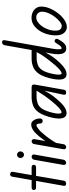

<svg xmlns="http://www.w3.org/2000/svg" viewBox="596 -1294 697 1946"><g transform="rotate(-90 945.0 -321.5)"><path d="M57 0Q47 0 39.5 -6Q32 -12 34 -24L127 -547Q129 -558 136 -563Q143 -568 151 -568Q162 -568 170 -561Q178 -554 176 -540L86 -23Q84 -11 75.5 -5.5Q67 0 57 0ZM-8 -328Q-8 -337 -2.5 -343.5Q3 -350 18 -350H221Q236 -350 241.5 -343.5Q247 -337 247 -328Q247 -319 241.5 -312Q236 -305 221 -305H18Q3 -305 -2.5 -312Q-8 -319 -8 -328Z M268 0Q258 0 251 -7Q244 -14 246 -28L298 -323Q300 -337 310 -343.5Q320 -350 330 -350Q339 -350 346.5 -342.5Q354 -335 351 -320L299 -28Q297 -15 287 -7.5Q277 0 268 0ZM349 -427Q335 -427 325.5 -438Q316 -449 316 -463Q316 -477 325 -487.5Q334 -498 349 -498Q363 -498 373 -488Q383 -478 383 -463Q383 -449 373 -438Q363 -427 349 -427Z M693 -238Q682 -237 674 -244Q666 -251 666 -261Q666 -275 662 -288Q658 -301 647 -301Q636 -301 608.5 -279.5Q581 -258 538.5 -204.5Q496 -151 440 -55L457 -161Q502 -235 537.5 -277Q573 -319 601.5 -336.5Q630 -354 655 -354Q674 -354 687.5 -341.5Q701 -329 709 -309Q717 -289 717 -265Q717 -256 711.5 -247.5Q706 -239 693 -238ZM426 0Q416 0 409.5 -7Q403 -14 405 -27L457 -323Q459 -337 468 -343.5Q477 -350 486 -350Q496 -350 502.5 -342.5Q509 -335 507 -320L456 -27Q454 -14 445 -7Q436 0 426 0Z M769 4Q744 4 730 -15.5Q716 -35 716 -73Q716 -102 724.5 -140.5Q733 -179 747 -215.5Q761 -252 777 -276Q806 -319 847 -334.5Q888 -350 931 -350H1019V-300H931Q906 -300 872.5 -289.5Q839 -279 816 -245Q803 -226 791.5 -193.5Q780 -161 773 -129Q766 -97 766 -78Q766 -66 768 -56.5Q770 -47 780 -47Q794 -47 822.5 -71.5Q851 -96 897 -153Q928 -192 953 -228.5Q978 -265 999 -300H1030Q1021 -268 1005 -234.5Q989 -201 971.5 -173Q954 -145 939 -126Q909 -88 881 -58.5Q853 -29 825.5 -12.5Q798 4 769 4ZM979 0Q963 0 959.5 -8.5Q956 -17 957 -23L999 -223V-350H1033Q1050 -350 1056.5 -341.5Q1063 -333 1060 -316L1008 -23Q1007 -19 1003 -9.5Q999 0 979 0Z M1414 0Q1392 -4 1380.5 -24Q1369 -44 1368 -76Q1367 -108 1374 -146L1459 -623Q1461 -636 1470.5 -643Q1480 -650 1490 -650Q1500 -650 1506 -643.5Q1512 -637 1510 -623L1423 -132Q1420 -117 1418.5 -96.5Q1417 -76 1419 -61Q1421 -46 1427 -46Q1438 -46 1447 -54.5Q1456 -63 1468 -82L1474 -92Q1482 -105 1488 -111Q1494 -117 1503 -117Q1511 -117 1517.5 -111Q1524 -105 1524 -94Q1524 -88 1517 -76Q1510 -64 1502 -50Q1486 -25 1466 -10.5Q1446 4 1414 0ZM1164 4Q1139 4 1125 -15Q1111 -34 1111 -72Q1111 -101 1118.5 -139Q1126 -177 1139 -213.5Q1152 -250 1168 -274Q1197 -317 1237 -333.5Q1277 -350 1320 -350H1426L1414 -299H1320Q1295 -299 1262.5 -288Q1230 -277 1207 -243Q1194 -224 1183.5 -192Q1173 -160 1167 -128Q1161 -96 1161 -77Q1161 -65 1163 -55.5Q1165 -46 1175 -46Q1189 -46 1219.5 -73Q1250 -100 1296 -160Q1325 -196 1348 -229.5Q1371 -263 1390 -300H1427Q1414 -268 1398 -235Q1382 -202 1363.5 -171Q1345 -140 1324 -113Q1300 -83 1274 -56.5Q1248 -30 1220.5 -13Q1193 4 1164 4Z M1643 7Q1609 7 1584 -21Q1559 -49 1559 -106Q1559 -151 1572 -195Q1585 -239 1609 -274Q1633 -309 1665 -330Q1697 -351 1736 -351Q1769 -351 1795 -338.5Q1821 -326 1836 -303.5Q1851 -281 1851 -251Q1851 -211 1832.5 -166.5Q1814 -122 1783.5 -82.5Q1753 -43 1716 -18Q1679 7 1643 7ZM1655 -45Q1673 -45 1697.5 -64Q1722 -83 1745.5 -113.5Q1769 -144 1784 -179Q1799 -214 1799 -245Q1799 -268 1784 -285.5Q1769 -303 1740 -303Q1717 -303 1693.5 -287Q1670 -271 1650.5 -243.5Q1631 -216 1619 -181.5Q1607 -147 1607 -110Q1607 -74 1620 -59.5Q1633 -45 1655 -45Z"/></g></svg>

Font: Edu QLD Beginners
Style: Regular
Weight: 400
Designer: Tina and Corey Anderson
Foundry: Google for Education
Version: Version 1.001